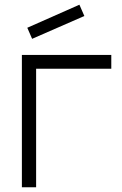

<svg xmlns="http://www.w3.org/2000/svg" viewBox="-20 -796 519 816"><path d="M116.5 -631 96 -678 317.5 -776 338.5 -728ZM453 -504H133.5V0H73V-562.5H453Z"/></svg>

Font: Russisch Sans Light
Style: Regular
Weight: 300
Designer: Michael Sharanda (font) & Cristiano Sobral (main changes)
Foundry: Michael Sharanda
Version: Version 2.00;September 8, 2020;FontCreator 13.0.0.2681 64-bi